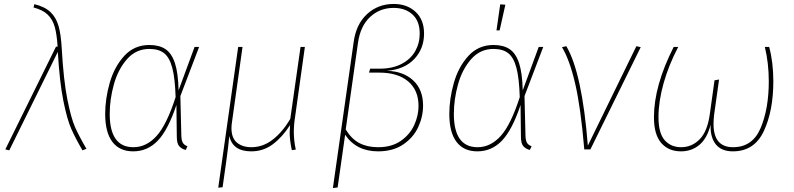

<svg xmlns="http://www.w3.org/2000/svg" viewBox="-20 -757 4024 973"><path d="M293 -510Q302 -351 321 -255Q340 -159 360 -113.5Q380 -68 418 -3L398 5Q362 -57 341 -104.5Q320 -152 301 -246.5Q282 -341 273 -494L27 5L7 0L264 -521L272 -520Q268 -583 257.5 -620.5Q247 -658 222 -682.5Q197 -707 150 -719L154 -736Q207 -723 235.5 -696Q264 -669 276.5 -626Q289 -583 293 -510Z M885 -299 966 -519H989L894 -270L899 -68Q900 -43 907.5 -32Q915 -21 930 -16L921 3Q899 -3 887.5 -17Q876 -31 876 -64L874 -225Q832 -99 780 -44.5Q728 10 655 10Q586 10 549.5 -38Q513 -86 513 -180Q513 -256 536 -337Q559 -418 609.5 -473.5Q660 -529 737 -529Q787 -529 818.5 -508Q850 -487 866.5 -437Q883 -387 885 -299ZM536 -180Q536 -11 656 -11Q722 -11 773.5 -68Q825 -125 870 -265Q867 -361 853 -413.5Q839 -466 811.5 -487.5Q784 -509 737 -509Q669 -509 623.5 -457Q578 -405 557 -329Q536 -253 536 -180Z M1469 -88Q1469 -44 1479 1L1459 4Q1448 -46 1448 -86Q1448 -95 1450 -123Q1410 -61 1362 -25.5Q1314 10 1253 10Q1159 10 1142 -68Q1137 -14 1126 65L1108 192L1086 194L1187 -519H1209L1156 -141Q1153 -123 1153 -108Q1153 -57 1181 -34Q1209 -11 1254 -11Q1312 -11 1361.5 -49Q1411 -87 1451 -154L1503 -519H1525L1476 -169Q1469 -126 1469 -88Z M1772 -542Q1784 -634 1840 -685.5Q1896 -737 1975 -737Q2043 -737 2086 -697Q2129 -657 2129 -587Q2129 -511 2080 -458.5Q2031 -406 1941 -398Q2024 -396 2074 -349.5Q2124 -303 2124 -222Q2124 -166 2099.5 -113Q2075 -60 2023.5 -25Q1972 10 1896 10Q1786 10 1729 -74L1691 193L1667 196ZM2101 -220Q2101 -300 2048.5 -344.5Q1996 -389 1902 -389H1850L1856 -409H1904Q1969 -409 2015 -433Q2061 -457 2084 -497.5Q2107 -538 2107 -587Q2107 -650 2070.5 -683.5Q2034 -717 1975 -717Q1905 -717 1855.5 -671Q1806 -625 1794 -539L1732 -101Q1761 -53 1801 -32Q1841 -11 1896 -11Q1965 -11 2011 -43Q2057 -75 2079 -123Q2101 -171 2101 -220Z M2629 -299 2710 -519H2733L2638 -270L2643 -68Q2644 -43 2651.5 -32Q2659 -21 2674 -16L2665 3Q2643 -3 2631.5 -17Q2620 -31 2620 -64L2618 -225Q2576 -99 2524 -44.5Q2472 10 2399 10Q2330 10 2293.5 -38Q2257 -86 2257 -180Q2257 -256 2280 -337Q2303 -418 2353.5 -473.5Q2404 -529 2481 -529Q2531 -529 2562.5 -508Q2594 -487 2610.5 -437Q2627 -387 2629 -299ZM2280 -180Q2280 -11 2400 -11Q2466 -11 2517.5 -68Q2569 -125 2614 -265Q2611 -361 2597 -413.5Q2583 -466 2555.5 -487.5Q2528 -509 2481 -509Q2413 -509 2367.5 -457Q2322 -405 2301 -329Q2280 -253 2280 -180ZM2515 -735 2541 -733 2512 -603H2496Z M2959 -19 3205 -523 3227 -518 2972 0H2941Q2923 -212 2895 -332.5Q2867 -453 2828 -518L2850 -523Q2930 -387 2959 -19Z M3294 -163Q3294 -322 3394 -519H3417Q3369 -428 3343 -335.5Q3317 -243 3317 -163Q3317 -82 3348.5 -46.5Q3380 -11 3432 -11Q3486 -11 3525.5 -51Q3565 -91 3577 -178L3601 -350L3624 -354L3599 -176Q3596 -151 3596 -128Q3596 -11 3695 -11Q3794 -11 3835 -109Q3876 -207 3876 -345Q3876 -437 3856 -519H3878Q3899 -441 3899 -345Q3899 -196 3851 -93Q3803 10 3694 10Q3636 10 3607.5 -25.5Q3579 -61 3581 -125Q3564 -56 3524.5 -23Q3485 10 3431 10Q3368 10 3331 -32.5Q3294 -75 3294 -163Z"/></svg>

Font: Fira Sans Thin
Style: Italic
Weight: 250
Italic angle: -8°
Designer: Carrois Corporate & Edenspiekermann AG
Foundry: Carrois Corporate GbR & Edenspiekermann AG
Version: Version 4.203